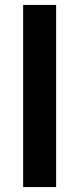

<svg xmlns="http://www.w3.org/2000/svg" viewBox="-20 -760 322 780"><path d="M74 -740H208V0H74Z"/></svg>

Font: Encode Sans Narrow
Style: SemiBold
Weight: 600
Designer: Pablo Impallari, Andres Torresi
Foundry: Pablo Impallari, Andres Torresi
Version: Version 1.000; ttfautohint (v1.00) -l 8 -r 50 -G 200 -x 14 -